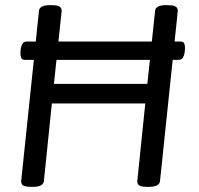

<svg xmlns="http://www.w3.org/2000/svg" viewBox="-20 -722 773 744"><path d="M631 -702Q646 -702 654 -699.5Q662 -697 665.5 -692Q669 -687 669 -680L600 -20Q597 2 558 2H550Q535 2 526.5 -0.5Q518 -3 515 -8Q512 -13 512 -20L543 -321H181L150 -20Q147 2 108 2H100Q85 2 76.5 -0.5Q68 -3 65 -8Q62 -13 62 -20L131 -680Q133 -702 173 -702H181Q196 -702 204 -699.5Q212 -697 215.5 -692Q219 -687 219 -680L189 -397H551L581 -680Q583 -702 623 -702ZM680 -561Q690 -561 693.5 -554Q697 -547 697 -535Q697 -529 695.5 -518.5Q694 -508 689 -499Q684 -490 672 -490H76Q66 -490 62.5 -497.5Q59 -505 59 -517Q59 -523 60.5 -533.5Q62 -544 67 -552.5Q72 -561 84 -561Z"/></svg>

Font: Asap VF Beta
Style: Italic
Weight: 400
Italic angle: -6°
Designer: Pablo Cosgaya
Foundry: Pablo Cosgaya
Version: Version 1.007